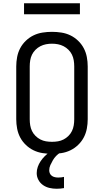

<svg xmlns="http://www.w3.org/2000/svg" viewBox="-20 -939 640 1182"><path d="M300 8Q271 8 242 3.5Q213 -1 187 -13.5Q161 -26 139.5 -46.5Q118 -67 104.5 -92.5Q91 -118 85.5 -147Q80 -176 80 -205V-530Q80 -559 85.5 -588Q91 -617 104.5 -642.5Q118 -668 139.5 -688.5Q161 -709 187 -721.5Q213 -734 242 -738.5Q271 -743 300 -743Q329 -743 358 -738.5Q387 -734 413 -721.5Q439 -709 460.5 -688.5Q482 -668 495.5 -642.5Q509 -617 514.5 -588Q520 -559 520 -530V-205Q520 -176 514.5 -147Q509 -118 495.5 -92.5Q482 -67 460.5 -46.5Q439 -26 413 -13.5Q387 -1 358 3.5Q329 8 300 8ZM300 -66Q319 -66 337 -69Q355 -72 371.5 -80.5Q388 -89 401.5 -102.5Q415 -116 423 -132.5Q431 -149 434 -167.5Q437 -186 437 -205V-530Q437 -549 434 -567.5Q431 -586 423 -602.5Q415 -619 401.5 -632.5Q388 -646 371.5 -654.5Q355 -663 337 -666.5Q319 -670 300 -670Q281 -670 263 -666.5Q245 -663 228.5 -654.5Q212 -646 198.5 -632.5Q185 -619 177 -602.5Q169 -586 166 -567.5Q163 -549 163 -530V-205Q163 -186 166 -167.5Q169 -149 177 -132.5Q185 -116 198.5 -102.5Q212 -89 228.5 -80.5Q245 -72 263 -69Q281 -66 300 -66ZM328 223Q306 223 284.5 218Q263 213 245 200.5Q227 188 216.5 168.5Q206 149 206 127Q206 107 212.5 88.5Q219 70 230 53.5Q241 37 255 23Q269 9 285 -2L295 -8H352V0Q337 9 325.5 21Q314 33 305.5 47.5Q297 62 290 77.5Q283 93 283 110Q283 120 287.5 129.5Q292 139 300.5 144.5Q309 150 319 152Q329 154 339 154Q348 154 357 153Q366 152 374 150V219Q363 221 351.5 222Q340 223 328 223ZM472 -851H128V-919H472Z"/></svg>

Font: Iosevka Fixed Extended
Style: Regular
Weight: 400
Width: 7
Monospace: yes
Designer: Belleve Invis
Foundry: Belleve Invis
Version: Version 24.1.1; ttfautohint (v1.8.4)